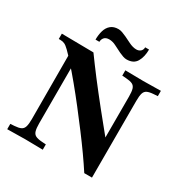

<svg xmlns="http://www.w3.org/2000/svg" viewBox="-206 -1084 1197 1249"><g transform="rotate(30 392.0 -460.0)"><path d="M600 0Q569 -48 528 -106Q487 -164 439.5 -227Q392 -290 343 -353Q294 -416 246 -474Q198 -532 156 -579Q119 -620 98.5 -640Q78 -660 64 -666.5Q50 -673 32 -673H20V-713L259 -710Q281 -680 306 -646Q331 -612 359 -575.5Q387 -539 418 -499.5Q449 -460 483 -417.5Q517 -375 553.5 -330.5Q590 -286 628 -239L603 -165V-577Q603 -614 597 -633.5Q591 -653 574.5 -661Q558 -669 527 -671L497 -673V-713L632 -711L764 -713V-673L734 -671Q703 -669 686.5 -661Q670 -653 664 -633.5Q658 -614 658 -577V0ZM23 3V-37L53 -39Q84 -41 100.5 -49Q117 -57 123 -77Q129 -97 129 -133L128 -622L184 -660V-133Q184 -97 190 -77Q196 -57 212.5 -49Q229 -41 260 -39L290 -37V3L158 1ZM467 -778Q455 -778 440.5 -783Q426 -788 411 -795L359 -821Q346 -828 332.5 -831.5Q319 -835 307 -835Q282 -835 270 -821.5Q258 -808 258 -789H229Q229 -826 238 -856.5Q247 -887 268.5 -905Q290 -923 325 -923Q339 -923 354.5 -917.5Q370 -912 387 -904L434 -881Q448 -874 462.5 -870Q477 -866 490 -866Q509 -866 521.5 -877Q534 -888 534 -907H563Q563 -852 541.5 -815Q520 -778 467 -778Z"/></g></svg>

Font: Baskervville SC
Style: Regular
Weight: 400
Designer: Alexis Faudot, Rémi Forte, Morgane Pierson, Rafael Ribas, Tanguy Vanlaeys, Rosalie Wagner, Thomas Huot-Marchand
Foundry: ANRT
Version: Version 1.100